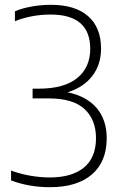

<svg xmlns="http://www.w3.org/2000/svg" viewBox="-20 -769 501 798"><path d="M187.5 9Q101 9 26 -19V-60Q66 -45.5 107.2 -38.5Q148.5 -31.5 187 -31.5Q279 -31.5 329 -72.8Q379 -114 379 -195Q379 -271.5 331.2 -315.8Q283.5 -360 182.5 -360H115.5V-400.5H142Q246.5 -400.5 300.8 -444.5Q355 -488.5 355 -566Q355 -708.5 190.5 -708.5Q112 -708.5 42 -681V-722Q72.5 -735 112.2 -742Q152 -749 191.5 -749Q292.5 -749 346.2 -701.8Q400 -654.5 400 -567Q400 -501 363.8 -453.5Q327.5 -406 261 -385.5Q341 -368.5 382.2 -319.5Q423.5 -270.5 423.5 -194.5Q423.5 -97 362 -44Q300.5 9 187.5 9Z"/></svg>

Font: Encode Sans SemiCondensed SemiCondensed ExtraLight
Style: Regular
Weight: 200
Width: 4
Designer: Multiple Designers
Foundry: Impallari Type
Version: Version 3.000; ttfautohint (v1.8.3) -l 8 -r 50 -G 200 -x 14 